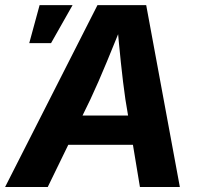

<svg xmlns="http://www.w3.org/2000/svg" viewBox="-42 -748 808 768"><path d="M-21.6 0 347.9 -727.5H542.8L677.4 0H517.7L459.5 -351Q450 -416.5 441.4 -498.6Q432.8 -580.8 424.7 -676.2H457.1Q419.1 -582.8 385.4 -500.9Q351.6 -418.9 319.8 -351L149 0ZM161.8 -168.8 181 -285.8H569.1L549.8 -168.8ZM75 -575.5 116.4 -727.5H248.3L162.2 -575.5Z"/></svg>

Font: Inter
Style: Italic
Weight: 400
Italic angle: -9.3988°
Designer: Rasmus Andersson
Foundry: rsms
Version: Version 4.001;git-66647c0bb